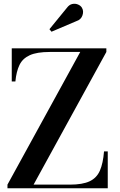

<svg xmlns="http://www.w3.org/2000/svg" viewBox="-20 -1009 641 1029"><path d="M390 -896 256 -839 245 -852.5 338.5 -967Q351 -984 367 -987.5Q383 -991 397.2 -985.2Q411.5 -979.5 418.5 -968.5Q430 -950 422 -926.8Q414 -903.5 390 -896ZM43 -750H550V-730.5L160 -19.5H354Q422.5 -19.5 460.5 -37.5Q498.5 -55.5 515.5 -94.8Q532.5 -134 537.5 -197.5H557.5V0H20V-19.5L410 -730.5H246.5Q178 -730.5 139.8 -713.2Q101.5 -696 84.5 -661Q67.5 -626 62.5 -572.5H43Z"/></svg>

Font: Bodoni* 11pt Medium
Style: Regular
Weight: 500
Version: Version 2.3